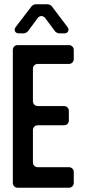

<svg xmlns="http://www.w3.org/2000/svg" viewBox="-20 -878 396 898"><path d="M303 -96H156C144 -96 134 -106 134 -118V-270C134 -282 144 -292 156 -292H280C292 -292 302 -302 302 -314V-360C302 -372 292 -382 280 -382H156C144 -382 134 -392 134 -404V-557C134 -569 144 -579 156 -579H303C315 -579 325 -589 325 -601V-645C325 -657 315 -667 303 -667H62C50 -667 40 -657 40 -645V-22C40 -10 50 0 62 0H303C315 0 325 -10 325 -22V-74C325 -86 315 -96 303 -96ZM191 -794 238 -731C241 -727 251 -722 256 -722H282C298 -722 306 -738 296 -751L222 -849C219 -853 209 -858 204 -858H146C141 -858 131 -853 128 -849L53 -751C43 -738 51 -722 67 -722H92C97 -722 107 -727 110 -731L156 -793C165 -806 181 -806 191 -794Z"/></svg>

Font: DIN Rundschrift
Style: Eng
Weight: 400
Width: 3
Version: Version 1.027